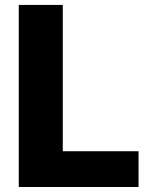

<svg xmlns="http://www.w3.org/2000/svg" viewBox="-20 -747 609 767"><path d="M55 0V-727.3H230.8V-142.8H533.4V0Z"/></svg>

Font: Inter UI Extra Bold
Style: Regular
Weight: 800
Designer: Rasmus Andersson
Foundry: rsms
Version: 3.2;8d6f07862